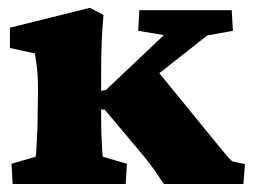

<svg xmlns="http://www.w3.org/2000/svg" viewBox="-20 -461 634 481"><path d="M11.7 0 8.8 -50.8 69.3 -68.4Q70.3 -73.2 71.3 -89.8Q72.3 -106.4 73.2 -127Q74.2 -147.5 74.2 -163.1L75.2 -235.4Q75.2 -262.7 73.7 -280.3Q72.3 -297.9 67.4 -327.1L4.9 -340.8V-391.6L205.1 -441.4L239.3 -423.8Q236.3 -390.6 234.9 -357.4Q233.4 -324.2 233.4 -284.2V-159.2Q233.4 -134.8 234.9 -105.5Q236.3 -76.2 237.3 -68.4L297.9 -50.8L294.9 0ZM589.8 0H390.6Q378.9 -17.6 366.7 -35.2Q354.5 -52.7 339.8 -70.3L242.2 -186.5H220.7V-231.4L245.1 -235.4L390.6 -373L326.2 -383.8L329.1 -435.5H560.5L563.5 -383.8L499 -372.1L346.7 -252L359.4 -301.8L511.7 -115.2Q534.2 -87.9 545.4 -74.2Q556.6 -60.5 562.5 -56.6L593.8 -49.8Z"/></svg>

Font: Crimson Pro Black
Style: Regular
Weight: 900
Designer: Jacques Le Bailly
Foundry: Baron von Fonthausen
Version: Version 1.003